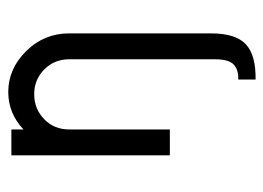

<svg xmlns="http://www.w3.org/2000/svg" viewBox="-110 -336 660 481"><g transform="rotate(-90 220.5 -95.0)"><path d="M231 -404.8Q289.1 -404.8 333.5 -359.9Q377.9 -314.9 377.9 -252.4V102.5Q377.9 165 350.6 190.4Q323.2 215.8 262.2 214.8V171.4Q286.1 172.4 299.6 160.2Q313 147.9 313 112.8V-252.4Q313 -289.1 287.6 -314.5Q262.2 -339.8 225.6 -339.8Q188.5 -339.8 162.8 -314.7Q137.2 -289.6 137.2 -252.4V0H72.3V-397H137.2V-366.7Q177.7 -404.8 231 -404.8Z"/></g></svg>

Font: Now
Style: Regular
Weight: 400
Designer: Alfredo Marco Pradil
Foundry: Alfredo Marco Pradil
Version: Version 1.200;hotconv 1.0.109;makeotfexe 2.5.65596